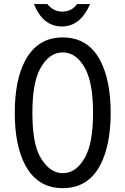

<svg xmlns="http://www.w3.org/2000/svg" viewBox="-20 -929 626 958"><path d="M149.4 -908.7H216.3Q247.1 -871.1 289.1 -871.1Q338.4 -871.1 364.3 -908.7H429.7Q380.4 -796.9 289.1 -796.9Q194.3 -796.9 149.4 -908.7ZM293 -64.9Q362.3 -64.9 406.2 -147.5Q444.3 -218.8 444.3 -366.2Q444.3 -511.7 406.2 -585Q362.3 -667.5 293 -667.5Q224.1 -667.5 179.7 -585Q141.6 -514.2 141.6 -366.2Q141.6 -215.3 179.7 -147.5Q226.1 -64.9 293 -64.9ZM293 9.8Q167 9.8 105.5 -106Q53.7 -203.6 53.7 -366.2Q53.7 -528.8 105.5 -626.5Q167 -742.2 293 -742.2Q419.9 -742.2 480.5 -626.5Q532.2 -527.3 532.2 -366.2Q532.2 -205.1 480.5 -106Q419.9 9.8 293 9.8Z"/></svg>

Font: Consola Mono
Style: Book
Weight: 400
Monospace: yes
Version: Version 2.001